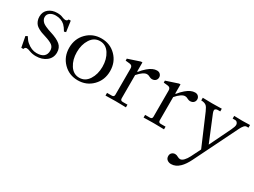

<svg xmlns="http://www.w3.org/2000/svg" viewBox="-48 -1004 2400 1812"><g transform="rotate(30 1152.5 -97.5)"><path d="M37.1 -107.9 57.1 -118.2Q79.6 -81.1 100.1 -64.5Q151.4 -20.5 207.5 -20.5Q258.8 -20.5 284.2 -42.2Q309.6 -64 309.6 -104Q309.6 -140.6 285.6 -159.9Q261.7 -179.2 201.7 -197.8Q174.3 -206.1 157 -212.4Q139.6 -218.8 119.1 -230.2Q98.6 -241.7 87.2 -254.6Q75.7 -267.6 67.6 -287.8Q59.6 -308.1 59.6 -333.5Q59.6 -387.2 97.4 -417.2Q135.3 -447.3 189.5 -447.3Q228 -447.3 249 -437Q273.4 -427.2 285.6 -427.2Q307.1 -427.2 313 -447.3H335.4L351.6 -331.5L331.5 -325.7Q309.6 -363.8 289.1 -383.3Q250 -418.9 189.5 -418.9Q153.3 -418.9 128.9 -401.4Q104.5 -383.8 104.5 -354Q104.5 -337.4 113 -323.2Q121.6 -309.1 132.6 -300Q143.6 -291 163.8 -281.7Q184.1 -272.5 196.8 -268.1Q209.5 -263.7 231.9 -256.3Q303.7 -233.9 338.9 -203.9Q374 -173.8 374 -121.6Q374 -63 329.1 -27.6Q284.2 7.8 215.8 7.8Q178.7 7.8 146.5 -4.4Q122.1 -14.6 106 -14.6Q97.2 -14.6 90.6 -8.5Q84 -2.4 81.5 7.8H59.1Z M450.2 -219.7Q450.2 -317.4 514.2 -382.3Q578.1 -447.3 672.9 -447.3Q767.6 -447.3 831.5 -382.3Q895.5 -317.4 895.5 -219.7Q895.5 -122.6 831.5 -57.4Q767.6 7.8 672.9 7.8Q578.1 7.8 514.2 -57.4Q450.2 -122.6 450.2 -219.7ZM571 -360.4Q533.2 -301.8 533.2 -219.7Q533.2 -137.7 571 -79.1Q608.9 -20.5 672.9 -20.5Q736.8 -20.5 774.7 -79.1Q812.5 -137.7 812.5 -219.7Q812.5 -301.8 774.7 -360.4Q736.8 -418.9 672.9 -418.9Q608.9 -418.9 571 -360.4Z M972.7 1V-28.3H1025.4Q1049.8 -28.3 1049.8 -52.7V-339.4Q1049.8 -371.6 1018.6 -375L972.7 -379.9V-401.4L1102.5 -444.3H1118.2V-346.2L1123 -343.3Q1149.9 -377.4 1180.7 -403.8Q1231.4 -447.3 1276.4 -447.3Q1299.8 -447.3 1313 -433.1Q1326.2 -418.9 1326.2 -400.9Q1326.2 -379.4 1312 -365.7Q1297.9 -352.1 1272.5 -352.1Q1260.3 -352.1 1241.7 -361.8Q1228 -370.1 1212.4 -370.1Q1173.8 -370.1 1118.2 -306.2V-52.7Q1118.2 -28.3 1142.6 -28.3H1195.3V1Q1193.8 1 1147.2 0Q1100.6 -1 1084 -1Q1067.4 -1 1020.8 0Q974.1 1 972.7 1Z M1387.7 1V-28.3H1440.4Q1464.8 -28.3 1464.8 -52.7V-339.4Q1464.8 -371.6 1433.6 -375L1387.7 -379.9V-401.4L1517.6 -444.3H1533.2V-346.2L1538.1 -343.3Q1564.9 -377.4 1595.7 -403.8Q1646.5 -447.3 1691.4 -447.3Q1714.8 -447.3 1728 -433.1Q1741.2 -418.9 1741.2 -400.9Q1741.2 -379.4 1727.1 -365.7Q1712.9 -352.1 1687.5 -352.1Q1675.3 -352.1 1656.7 -361.8Q1643.1 -370.1 1627.4 -370.1Q1588.9 -370.1 1533.2 -306.2V-52.7Q1533.2 -28.3 1557.6 -28.3H1610.4V1Q1608.9 1 1562.3 0Q1515.6 -1 1499 -1Q1482.4 -1 1435.8 0Q1389.2 1 1387.7 1Z M1770.5 198.2Q1770.5 175.3 1785.2 162.6Q1799.8 149.9 1818.8 149.9Q1835.4 149.9 1851.6 159.7Q1867.7 168.9 1881.3 168.9Q1900.4 168.9 1920.4 147.9Q1940.4 127 1957 94.2L2008.8 -9.8L1866.7 -341.8Q1848.6 -383.3 1834 -395Q1814 -411.1 1778.3 -411.1V-440.4Q1781.7 -440.4 1821.8 -439.5Q1861.8 -438.5 1879.9 -438.5Q1897.9 -438.5 1939.9 -439.5Q1981.9 -440.4 1985.4 -440.4V-411.1H1956.5Q1946.3 -411.1 1937 -405.5Q1927.7 -399.9 1927.7 -391.6Q1927.7 -376 1934.6 -360.4L2047.9 -85L2160.6 -316.9Q2179.7 -356 2179.7 -376Q2179.7 -389.6 2170.4 -400.4Q2161.1 -411.1 2147 -411.1H2120.6V-440.4Q2122.6 -440.4 2158.4 -439.5Q2194.3 -438.5 2208 -438.5Q2221.7 -438.5 2256.3 -439.5Q2291 -440.4 2293 -440.4V-411.1H2273.4Q2258.8 -411.1 2246.6 -397.5Q2231 -378.9 2220.2 -356L1987.8 115.2Q1957 177.2 1922.9 210.4Q1880.4 252 1831.1 252Q1805.7 252 1788.1 238Q1770.5 224.1 1770.5 198.2Z"/></g></svg>

Font: Theano Old Style
Style: Regular
Weight: 400
Designer: Alexey Kryukov
Version: Version 2.00